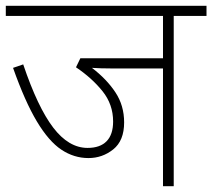

<svg xmlns="http://www.w3.org/2000/svg" viewBox="-20 -642 732 662"><path d="M579 -587V0H542V-406H363Q346 -406 329 -406.5Q312 -407 297 -408Q348 -369 378 -323.5Q408 -278 408 -220Q408 -157 370.5 -127Q333 -97 285 -97Q235 -97 191.5 -126Q148 -155 107 -223.5Q66 -292 25 -408L60 -420Q110 -272 163.5 -202Q217 -132 282 -132Q325 -132 347.5 -155Q370 -178 370 -223Q370 -282 333.5 -327.5Q297 -373 242 -410L257 -441H542V-587H0V-622H692V-587Z"/></svg>

Font: Noto Sans Devanagari ExtraLight
Style: Regular
Weight: 200
Designer: Jelle Bosma - Monotype Design Team
Foundry: Monotype Imaging Inc.
Version: Version 2.004; ttfautohint (v1.8.4.7-5d5b)